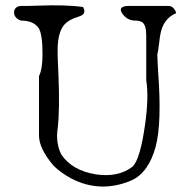

<svg xmlns="http://www.w3.org/2000/svg" viewBox="-20 -665 702 709"><path d="M466 1Q351 50 243 -6Q225 -16 208.5 -27.5Q192 -39 178 -53Q125 -115 124 -163V-384Q137 -410 137 -465Q137 -538 123 -561Q104 -589 57 -589Q30 -599 32 -623Q36 -642 57 -643Q67 -643 81 -643Q95 -643 114 -644Q167 -646 210 -645Q253 -644 287 -639Q299 -615 279 -607Q277 -606 274 -605Q271 -604 266 -602Q223 -589 208 -560Q195 -535 193 -494Q192 -458 196 -385Q201 -259 193 -191Q185 -138 206 -95Q246 -35 335 -21Q417 -9 470 -50Q498 -78 516 -207Q523 -257 524 -297.5Q525 -338 520 -369V-534Q520 -573 505 -583Q495 -589 479 -589Q451 -589 433 -613Q417 -635 438 -641Q446 -643 452 -643H602Q618 -643 627 -626Q630 -622 630 -616Q582 -596 572 -537Q571 -533 570 -525.5Q569 -518 568 -508Q566 -494 564.5 -483Q563 -472 561 -465Q561 -449 564 -399Q578 -211 555 -124Q529 -28 466 1Z"/></svg>

Font: New Tegomin
Style: Regular
Weight: 400
Designer: Kyosuke Nagai
Version: Version 1.000